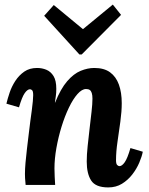

<svg xmlns="http://www.w3.org/2000/svg" viewBox="-20 -808 650 839"><path d="M453 11Q398 11 378.5 -19Q359 -49 359 -102Q359 -132 363 -169.5Q367 -207 371.5 -246Q376 -285 380 -319.5Q384 -354 384 -377Q384 -392 381 -401.5Q378 -411 372 -415Q366 -419 356 -419Q338 -419 318.5 -397Q299 -375 281 -337.5Q263 -300 249 -254.5Q235 -209 226.5 -161.5Q218 -114 218 -72Q218 -59 219 -35.5Q220 -12 221 0H92Q90 -21 89.5 -29.5Q89 -38 89 -48Q89 -69 91.5 -97.5Q94 -126 98 -159.5Q102 -193 106 -226Q109 -253 112.5 -278.5Q116 -304 119 -326.5Q122 -349 123.5 -366Q125 -383 125 -392Q125 -409 120.5 -413.5Q116 -418 111 -418Q100 -418 88 -401Q76 -384 63 -339L8 -355Q13 -376 22 -403Q31 -430 47 -454.5Q63 -479 86 -495Q109 -511 142 -511Q164 -511 183 -503Q202 -495 214 -475.5Q226 -456 226 -420Q226 -401 224 -389Q222 -377 220 -360H221Q245 -420 273.5 -453Q302 -486 332.5 -498.5Q363 -511 392 -511Q435 -511 461 -492Q487 -473 499.5 -438.5Q512 -404 512 -357Q512 -321 506 -277Q500 -233 493.5 -189Q487 -145 487 -108Q487 -92 492 -87Q497 -82 502 -82Q513 -82 525 -99Q537 -116 550 -161L604 -145Q600 -124 588.5 -97Q577 -70 558 -45.5Q539 -21 513 -5Q487 11 453 11ZM327 -570 173 -739 215 -786 342 -681H343L473 -788L509 -743L337 -570Z"/></svg>

Font: Lora
Style: Bold Italic
Weight: 700
Italic angle: -3°
Designer: Olga Karpushina, Alexei Vanyashin (Cyrillic)
Foundry: Cyreal
Version: Version 3.004